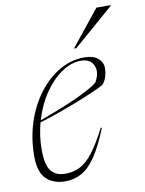

<svg xmlns="http://www.w3.org/2000/svg" viewBox="-84 -791 648 860"><g transform="rotate(-10 240.0 -361.0)"><path d="M345.5 -197.5Q313.5 -118 282.8 -72.8Q252 -27.5 218.2 -8.8Q184.5 10 143.5 10Q89 10 57 -21.2Q25 -52.5 25 -123Q25 -207 49 -279.5Q73 -352 114.8 -406.5Q156.5 -461 209.8 -491.5Q263 -522 321 -522Q363.5 -522 384.5 -503.5Q405.5 -485 405.5 -461Q405.5 -414.5 381 -386.5Q358 -374 322.2 -358.5Q286.5 -343 244.2 -326.8Q202 -310.5 159.2 -295.5Q116.5 -280.5 79 -269Q71.5 -240.5 67.2 -210Q63 -179.5 63 -147.5Q63 -77.5 85 -50.5Q107 -23.5 149.5 -23.5Q187 -23.5 217.2 -39.2Q247.5 -55 276.8 -93.2Q306 -131.5 341 -199ZM304.5 -510Q260.5 -510 216.8 -480.2Q173 -450.5 137.2 -398.2Q101.5 -346 82 -278.5Q200 -321.5 264.5 -352.2Q329 -383 351.5 -402Q376.5 -444.5 362.2 -477.2Q348 -510 304.5 -510ZM284 -569 415 -732H479.5V-729L295 -569Z"/></g></svg>

Font: Newsreader Display ExtraLight
Style: Italic
Weight: 275
Italic angle: -17°
Designer: Hugues Gentile
Foundry: Production Type
Version: Version 1.001